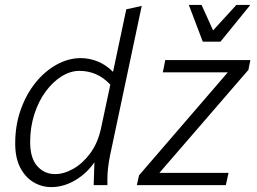

<svg xmlns="http://www.w3.org/2000/svg" viewBox="-20 -755 1049 783"><path d="M42 -170Q42 -244 64.5 -307.5Q87 -371 125 -418Q163 -465 211 -491.5Q259 -518 309 -518Q344 -518 378 -504.5Q412 -491 441 -462L495 -717L558 -731L429 -122Q424 -97 421 -73.5Q418 -50 418 -25V0H362L365 -93Q333 -47 286 -19.5Q239 8 189 8Q150 8 116.5 -12Q83 -32 62.5 -71.5Q42 -111 42 -170ZM103 -176Q103 -110 132 -77.5Q161 -45 205 -45Q241 -45 279.5 -67Q318 -89 348.5 -130.5Q379 -172 392 -232L430 -410Q401 -440 370 -453Q339 -466 304 -466Q267 -466 231 -443.5Q195 -421 166 -381.5Q137 -342 120 -289Q103 -236 103 -176ZM538 0 547 -40 909 -460H644L654 -510H1001L993 -470L630 -50H912L901 0ZM750 -735H802L849 -631L944 -735H1001L879 -585H807Z"/></svg>

Font: Radio Canada Light
Style: Italic
Weight: 300
Italic angle: -12°
Designer: Charles Daoud, Etienne Aubert Bonn, Alexandre Saumier Demers, Jacques Le Bailly
Foundry: Radio-Canada
Version: Version 2.104; ttfautohint (v1.8.4.7-5d5b);gftools[0.9.28.de